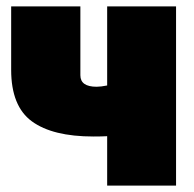

<svg xmlns="http://www.w3.org/2000/svg" viewBox="-20 -567 608 602"><path d="M532 15H316V-140Q300 -139 273 -139Q145 -139 80 -186.5Q15 -234 15 -348V-547H232V-331Q232 -295 283 -295Q296 -295 316 -299V-547H532Z"/></svg>

Font: Repo
Style: ExtraBlack
Weight: 1000
Designer: Stefan Peev
Foundry: Context Ltd
Version: Version 001.000